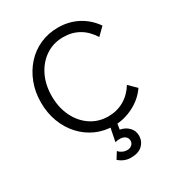

<svg xmlns="http://www.w3.org/2000/svg" viewBox="-226 -872 1170 1268"><g transform="rotate(-30 359.5 -238.0)"><path d="M615 -175 671 -120Q628 -57 556 -20.5Q484 16 406 16Q333 16 271 -12Q209 -40 162.5 -91Q116 -142 90.5 -210Q65 -278 65 -357Q65 -437 91 -505Q117 -573 163 -624Q209 -675 272 -703Q335 -731 408 -731Q490 -731 557.5 -696Q625 -661 671 -595L615 -540Q541 -659 406 -659Q332 -659 273.5 -620Q215 -581 181.5 -513Q148 -445 148 -357Q148 -271 181.5 -202.5Q215 -134 273.5 -95Q332 -56 406 -56Q472 -56 525.5 -86.5Q579 -117 615 -175ZM308 219 339 170Q350 183 367 191Q384 199 403 199Q424 199 438 186.5Q452 174 452 155Q452 136 437 123Q422 110 395 110Q386 110 377.5 111Q369 112 360 115L385 -10H437L426 57Q466 64 491.5 90.5Q517 117 517 154Q517 197 487 226Q457 255 399 255Q372 255 348.5 245Q325 235 308 219Z"/></g></svg>

Font: Wix Madefor Text
Style: Regular
Weight: 400
Designer: Dalton Maag Ltd
Foundry: Dalton Maag Ltd
Version: Version 3.100